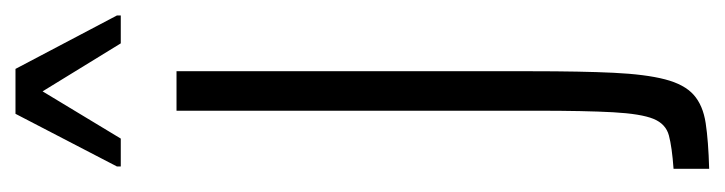

<svg xmlns="http://www.w3.org/2000/svg" viewBox="-364 -572 936 248"><g transform="rotate(-90 104.0 -448.0)"><path d="M10 0V-46Q38 -48 53 -52Q68 -56 74.5 -72Q81 -88 83 -124Q85 -160 85 -223V-688H136V-230Q136 -165 134 -123.5Q132 -82 125.5 -57Q119 -32 105.5 -20Q92 -8 69 -4.5Q46 -1 10 0ZM13 -760V-765L81 -896H139L208 -765V-760H172L110 -861L49 -760Z"/></g></svg>

Font: Saira ExtraCondensed Light
Style: Regular
Weight: 300
Width: 2
Designer: Hector Gatti with collaboration of the Omnibus-Type team
Foundry: Omnibus-Type
Version: Version 1.101